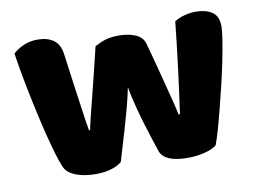

<svg xmlns="http://www.w3.org/2000/svg" viewBox="-61 -584 914 684"><g transform="rotate(-10 395.5 -242.0)"><path d="M329 -15Q315 -3 291 4.5Q267 12 234 12Q193 12 163 0.5Q133 -11 123 -32Q112 -56 97.5 -108Q83 -160 69 -222Q55 -284 42.5 -348Q30 -412 23 -461Q37 -475 60.5 -485.5Q84 -496 112 -496Q147 -496 169.5 -480.5Q192 -465 197 -427Q207 -351 214 -301.5Q221 -252 225.5 -220.5Q230 -189 232.5 -172.5Q235 -156 237 -146H241Q244 -162 251.5 -192.5Q259 -223 269 -262Q279 -301 290 -346.5Q301 -392 312 -437Q332 -448 351.5 -454Q371 -460 400 -460Q435 -460 460 -449Q485 -438 492 -415Q504 -371 515 -329.5Q526 -288 535 -252.5Q544 -217 551 -189.5Q558 -162 561 -146H566Q577 -223 587.5 -306Q598 -389 607 -475Q625 -486 645 -491Q665 -496 685 -496Q720 -496 743 -481Q766 -466 766 -429Q766 -413 761 -381Q756 -349 748 -309Q740 -269 729.5 -225Q719 -181 708.5 -140Q698 -99 688.5 -66Q679 -33 672 -15Q658 -3 629 4.5Q600 12 567 12Q483 12 468 -30Q462 -48 453 -75.5Q444 -103 434 -136Q424 -169 415 -204.5Q406 -240 400 -273Q393 -238 383 -200.5Q373 -163 362.5 -127.5Q352 -92 343 -62.5Q334 -33 329 -15Z"/></g></svg>

Font: Baloo Cyrillic
Style: Regular
Weight: 400
Designer: Ek Type, Denis Ignatov
Foundry: Ek Type
Version: Version 1.50 July 26, 2019